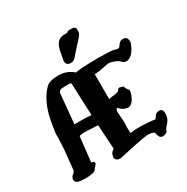

<svg xmlns="http://www.w3.org/2000/svg" viewBox="-197 -1060 1213 1243"><g transform="rotate(-30 409.5 -438.5)"><path d="M502.4 -887.7Q532.2 -887.7 532.2 -868.2V-845.2Q532.2 -832 501 -798.6Q469.7 -765.1 424.3 -712.9Q409.7 -697.3 389.2 -697.3Q354.5 -697.3 354.5 -731.9Q354.5 -732.4 354.5 -732.9V-733.4Q360.4 -769 368.2 -805.2Q385.3 -877.9 439.5 -877.9Q439.5 -877.9 439.9 -877.9Q458.5 -877.9 466.8 -878.9Q472.2 -887.7 487.8 -887.7ZM280.3 -585.9Q264.6 -585 248.5 -583.5H247.1Q239.3 -579.1 231 -567.4Q221.2 -454.6 210 -342.3L263.7 -341.8Q303.2 -341.8 335.9 -338.4Q330.1 -458 326.2 -578.1L317.9 -585.9ZM502.9 -296.9Q491.2 -293.5 491.2 -269.5L496.6 -184.6L494.6 -163.1L495.6 -111.3L520 -114.3Q532.7 -116.2 558.6 -116.2Q571.3 -116.2 586.9 -115.7Q634.8 -114.3 655.8 -110.8L680.7 -107.9Q685.1 -112.3 694.3 -127.4Q703.6 -142.6 725.6 -144.5H728Q755.4 -144.5 755.4 -108.9Q755.4 -73.2 733.2 -47.9Q710.9 -22.5 705.6 -13.7V-12.7Q705.6 0 691.4 5.9Q677.2 11.7 667 11.7Q656.7 11.7 649.2 4.6Q641.6 -2.4 638.2 -17.3Q634.8 -32.2 632.3 -36.1Q616.7 -45.9 585.7 -45.9Q554.7 -45.9 359.9 -2H356.9Q342.3 -2 332 -8.8Q321.8 -15.6 320.8 -29.3L324.7 -48.8Q331.5 -67.4 351.1 -77.6Q344.7 -168.9 339.8 -260.3Q316.9 -260.7 272 -263.7Q252.9 -265.1 240.2 -265.1Q238.3 -264.6 236.3 -264.6Q222.2 -264.6 217.3 -263.7Q206.1 -260.7 201.2 -259.8Q190.9 -167 180.2 -74.7L200.2 -67.4L203.1 -54.7L180.2 -27.3Q173.8 -12.7 152.1 -7.8Q130.4 -2.9 96.7 -2.9Q63 -2.9 44.4 -8.3Q25.9 -13.7 23.4 -33.2V-36.1Q23.4 -52.7 39.6 -65.9Q55.7 -79.1 55.7 -85L71.3 -237.3L75.7 -325.7L74.7 -330.6V-332Q74.7 -364.3 89.8 -442.9Q115.2 -571.3 183.1 -641.1Q209 -668 275.9 -668.5H277.3Q340.8 -668.5 387.2 -627L388.7 -627.4Q424.3 -636.7 539.6 -636.7L554.7 -637.7H555.7Q658.2 -636.7 674.6 -630.9Q690.9 -625 696.3 -625Q701.7 -625 707 -626.5Q711.4 -628.4 723.4 -646.2Q735.4 -664.1 757.8 -664.1Q790.5 -664.1 790.5 -626Q790.5 -612.3 774.9 -583Q744.1 -527.3 707 -527.3Q687 -527.3 676.3 -541Q665.5 -554.7 637.7 -564.5Q609.9 -574.2 600.1 -574.2Q590.3 -574.2 554 -565.9Q517.6 -557.6 495.6 -557.6H486.3V-370.1Q488.8 -370.6 495.4 -372.8Q502 -375 531.2 -378.2Q560.5 -381.3 565.9 -392.1Q571.3 -402.8 581.5 -402.8H582.5L607.9 -395.5Q609.4 -379.9 629.9 -356.4Q630.4 -356 630.4 -355.5Q629.9 -326.2 608.4 -291Q590.3 -262.2 565.4 -261.7Q560.1 -261.7 554.7 -263.2Q523.4 -270.5 502.9 -296.9Z"/></g></svg>

Font: Drukaatie burti
Style: Bold
Weight: 700
Version: Version 0.14